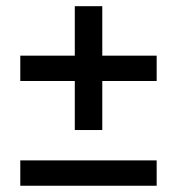

<svg xmlns="http://www.w3.org/2000/svg" viewBox="-20 -594 566 614"><path d="M481 0H44.9V-81.1H481ZM307.1 -178.2H219.2V-335H44.9V-416H219.2V-574.2H307.1V-416H481V-335H307.1Z"/></svg>

Font: Creato Display Medium
Style: Regular
Weight: 500
Version: Version 1.000